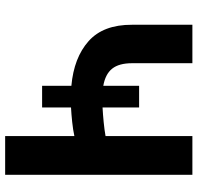

<svg xmlns="http://www.w3.org/2000/svg" viewBox="-31 -737 768 746"><g transform="rotate(90 353.0 -364.0)"><path d="M397.5 -520.5V-378.4Q424.3 -379.9 454.3 -382.8Q484.4 -385.7 508.8 -390.1V-727.5H659.2V0H508.8V-269Q484.4 -263.7 454.1 -260.5Q423.8 -257.3 397.5 -255.9V-143.6H313.5V-257.3Q204.1 -267.1 139.9 -324.2Q75.7 -381.3 76.2 -493.2V-727.5H225.6V-493.2Q225.6 -442.4 246.8 -415.8Q268.1 -389.2 313.5 -381.3V-520.5Z"/></g></svg>

Font: Inter Tight
Style: Bold
Weight: 700
Designer: Rasmus Andersson
Foundry: rsms
Version: Version 3.004; ttfautohint (v1.8.4.7-5d5b)